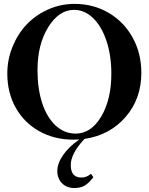

<svg xmlns="http://www.w3.org/2000/svg" viewBox="-20 -696 755 975"><path d="M352.5 13.2Q256.8 13.2 180.4 -29.1Q104 -71.3 60.5 -147.9Q17.1 -224.6 17.1 -321.8Q17.1 -393.1 43.5 -458.3Q69.8 -523.4 115 -571.3Q160.2 -619.1 223.9 -647.7Q287.6 -676.3 358.9 -676.3Q453.6 -676.3 531.2 -631.1Q608.9 -585.9 653.3 -505.6Q697.8 -425.3 697.8 -326.2Q697.8 -193.8 617.4 -101.6Q537.1 -9.3 409.2 9.3Q339.4 83.5 339.4 142.1Q339.4 205.6 393.6 205.6Q419.4 205.6 442.4 186.5L454.1 204.1Q430.7 234.4 409.7 246.6Q388.7 258.8 357.9 258.8Q318.4 258.8 294.7 234.4Q271 210 271 172.4Q271 133.8 300.5 91.3Q330.1 48.8 382.8 12.2Q363.3 13.2 352.5 13.2ZM364.3 -17.6Q442.4 -17.6 493.9 -104Q545.4 -190.4 545.4 -321.8Q545.4 -413.1 521 -487.3Q496.6 -561.5 453.1 -603.8Q409.7 -646 356 -646Q279.8 -646 225.1 -558.3Q170.4 -470.7 170.4 -339.8Q170.4 -246.6 193.8 -173.8Q217.3 -101.1 261.7 -59.3Q306.2 -17.6 364.3 -17.6Z"/></svg>

Font: Elstob 18pt SemiBold
Style: Regular
Weight: 600
Designer: Peter S. Baker
Version: Version 1.015